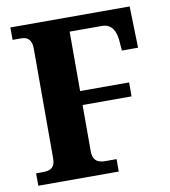

<svg xmlns="http://www.w3.org/2000/svg" viewBox="-81 -783 755 853"><g transform="rotate(-10 297.0 -357.0)"><path d="M23 0H386V-56H335C296 -56 279 -73 279 -111V-319H500V-382H279V-650H426C456 -650 483 -632 489 -577L493 -527H566L561 -714H23V-658H63C89 -658 109 -644 109 -604V-109C109 -69 92 -56 52 -56H23Z"/></g></svg>

Font: Noto Serif Hebrew SemiCondensed ExtraBold
Style: Regular
Weight: 800
Width: 4
Designer: Monotype Design Team
Foundry: Monotype Imaging Inc.
Version: Version 2.004